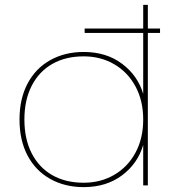

<svg xmlns="http://www.w3.org/2000/svg" viewBox="-20 -760 711 787"><path d="M60 -270Q60 -355 93 -417.5Q126 -480 186 -513.5Q246 -547 323 -547Q416 -547 480.5 -498.5Q545 -450 567 -375V-740H586V0H567V-166Q545 -90 480.5 -41.5Q416 7 323 7Q246 7 186 -26.5Q126 -60 93 -122.5Q60 -185 60 -270ZM567 -270Q567 -347 535.5 -405.5Q504 -464 448.5 -496.5Q393 -529 323 -529Q249 -529 194.5 -498Q140 -467 110 -408.5Q80 -350 80 -270Q80 -190 110 -131.5Q140 -73 194.5 -42Q249 -11 323 -11Q393 -11 448.5 -43.5Q504 -76 535.5 -134.5Q567 -193 567 -270ZM636 -643V-625H327V-643Z"/></svg>

Font: Fz Poppins Thin
Style: Regular
Weight: 100
Designer: Ninad Kale (Devanagari), Jonny Pinhorn (Latin)
Foundry: Indian Type Foundry
Version: Vit hóa bi Vntype.Com & FontZin.Com